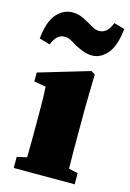

<svg xmlns="http://www.w3.org/2000/svg" viewBox="-123 -791 577 849"><g transform="rotate(15 166.0 -367.0)"><path d="M28 0V-51L73 -61Q74 -98 74 -138.5Q74 -179 74 -210V-258Q74 -299 73.5 -326.5Q73 -354 71 -384L17 -393V-434L249 -503L267 -492L264 -343V-210Q264 -179 264 -137.5Q264 -96 265 -60L307 -51V0ZM-9 -583Q-1 -663 30 -697.5Q61 -732 102 -732Q124 -732 142.5 -724.5Q161 -717 176 -708Q192 -699 206 -691Q220 -683 236 -683Q273 -683 292 -734L341 -720Q333 -641 302.5 -605.5Q272 -570 233 -570Q213 -570 192.5 -577.5Q172 -585 155 -594Q142 -602 127 -610.5Q112 -619 95 -619Q76 -619 62.5 -605.5Q49 -592 40 -569Z"/></g></svg>

Font: Source Serif 4 Black
Style: Regular
Weight: 900
Designer: Frank Grießhammer
Foundry: Adobe
Version: Version 4.005;hotconv 1.1.0;makeotfexe 2.6.0